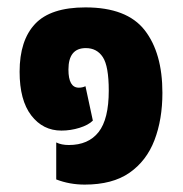

<svg xmlns="http://www.w3.org/2000/svg" viewBox="-20 -485 496 519"><path d="M209 14Q168 14 132 0V-100Q146 -93 166 -93Q219 -93 246.5 -128Q274 -163 274 -240Q274 -306 258 -330.5Q242 -355 212 -355Q165 -355 165 -297Q165 -248 193 -248Q203 -248 211 -252L231 -159Q219 -147 195 -139.5Q171 -132 146 -132Q96 -132 64.5 -173Q33 -214 33 -291Q33 -376 75 -420.5Q117 -465 211 -465Q323 -465 371 -403.5Q419 -342 419 -234Q419 -162 397.5 -106Q376 -50 330 -18Q284 14 209 14Z"/></svg>

Font: Noto Sans Thai Cond ExtBd
Style: Regular
Weight: 800
Width: 3
Designer: Monotype Design Team
Foundry: Monotype Imaging Inc.
Version: Version 2.002; ttfautohint (v1.8.4.7-5d5b)